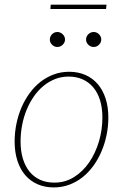

<svg xmlns="http://www.w3.org/2000/svg" viewBox="-20 -814 550 840"><path d="M218 -15Q265 -15 303.8 -39.2Q342.5 -63.5 370 -103.5Q397.5 -143.5 412.8 -194.8Q428 -246 428 -300Q428 -342 417.8 -375.2Q407.5 -408.5 388.2 -431.5Q369 -454.5 341.5 -466.8Q314 -479 280 -479Q248.5 -479 220.8 -468Q193 -457 169.8 -437.8Q146.5 -418.5 128 -391.8Q109.5 -365 96.5 -333.5Q83.5 -302 76.8 -266.8Q70 -231.5 70 -195Q70 -153 80.2 -119.5Q90.5 -86 109.5 -62.8Q128.5 -39.5 156 -27.2Q183.5 -15 218 -15ZM215.5 6Q176 6 144.2 -8Q112.5 -22 90.2 -48Q68 -74 56 -111.2Q44 -148.5 44 -195Q44 -234 51.8 -272Q59.5 -310 74 -343.8Q88.5 -377.5 109.5 -406.2Q130.5 -435 157 -455.8Q183.5 -476.5 215 -488.2Q246.5 -500 282.5 -500Q322 -500 353.8 -486Q385.5 -472 407.8 -446Q430 -420 442 -383Q454 -346 454 -300Q454 -261 446.2 -223.2Q438.5 -185.5 424 -151.5Q409.5 -117.5 388.5 -88.5Q367.5 -59.5 341 -38.5Q314.5 -17.5 282.8 -5.8Q251 6 215.5 6ZM202 -793.5H446L444 -774.5H200.5ZM264.5 -641Q264.5 -628 254.2 -618.2Q244 -608.5 231 -608.5Q217.5 -608.5 207.8 -618.2Q198 -628 198 -641Q198 -654.5 207.8 -664.2Q217.5 -674 231 -674Q244 -674 254.2 -664.2Q264.5 -654.5 264.5 -641ZM423 -641Q423 -628 413 -618.2Q403 -608.5 390 -608.5Q376.5 -608.5 366.5 -618.2Q356.5 -628 356.5 -641Q356.5 -654.5 366.5 -664.2Q376.5 -674 390 -674Q403 -674 413 -664.2Q423 -654.5 423 -641Z"/></svg>

Font: Lato ExtraLight
Style: Italic
Weight: 275
Italic angle: -7°
Designer: Lukasz Dziedzic with Adam Twardoch and Botio Nikoltchev
Foundry: tyPoland Lukasz Dziedzic
Version: Version 2.015; 2015-08-06; http://www.latofonts.com/